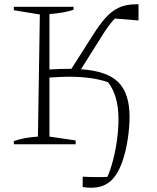

<svg xmlns="http://www.w3.org/2000/svg" viewBox="-20 -677 735 901"><path d="M45 0V-15Q93 -32 158 -36L167 -609L45 -629V-645H325V-631Q280 -616 212 -611V-351Q241 -353 265 -353.5Q289 -354 306 -354Q311 -354 315 -354L421 -520Q447 -561 473.5 -591.5Q500 -622 534.5 -639.5Q569 -657 621 -657Q625 -657 630 -657V-581L519 -590Q492 -563 455 -503L360 -352Q482 -344 535 -291.5Q588 -239 588 -129Q588 -84 580.5 -31Q573 22 560 63Q538 136 502 170Q466 204 408 204Q390 204 368 201V152Q384 153 400.5 153.5Q417 154 433 154Q446 154 458.5 154Q471 154 484 153Q498 122 510 76.5Q522 31 529 -20Q536 -71 536 -117Q536 -176 523 -219Q510 -262 487 -291Q414 -317 302 -317Q285 -317 263.5 -316Q242 -315 212 -313V-36L335 -18V0Z"/></svg>

Font: Piazzolla ExtraLight
Style: Regular
Weight: 200
Designer: Juan Pablo del Peral
Foundry: Huerta Tipografica
Version: Version 1.330